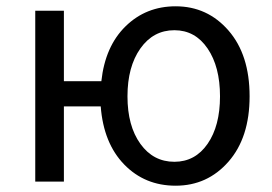

<svg xmlns="http://www.w3.org/2000/svg" viewBox="-20 -577 865 610"><path d="M534 -63Q600 -63 639.5 -120Q679 -177 679 -271Q679 -365 639.5 -423Q600 -481 534 -481Q467 -481 426 -423Q385 -365 385 -271Q385 -177 426 -120Q467 -63 534 -63ZM538 13Q440 13 374.5 -54.5Q309 -122 300 -239H183V0H92V-543H183V-319H302Q314 -430 379 -493.5Q444 -557 538 -557Q639 -557 706 -480Q773 -403 773 -271Q773 -140 706 -63.5Q639 13 538 13Z"/></svg>

Font: Noto Sans SC
Style: Regular
Weight: 400
Designer: Ryoko NISHIZUKA  (kana, bopomofo & ideographs); Paul D. Hunt (Latin, Greek & Cyrillic); Sandoll Communications , Soo-you
Foundry: Adobe
Version: Version 2.002;hotconv 1.0.116;makeotfexe 2.5.65601